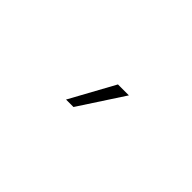

<svg xmlns="http://www.w3.org/2000/svg" viewBox="9 -915 583 583"><g transform="rotate(45 300.0 -624.0)"><path d="M244 -552 323 -696H370L276 -552Z"/></g></svg>

Font: Gantari ExtraLight
Style: Regular
Weight: 250
Designer: Anugrah Pasau
Foundry: Lafontype
Version: Version 1.000